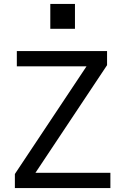

<svg xmlns="http://www.w3.org/2000/svg" viewBox="-20 -961 640 981"><path d="M56 0H544V-78H161L527 -628V-700H66V-622H422L56 -72ZM237 -814H363V-941H237Z"/></svg>

Font: CommitMonoNiceRocks
Style: Regular
Weight: 400
Monospace: yes
Designer: Eigil Nikolajsen
Foundry: Eigil Nikolajsen
Version: Version 1.143